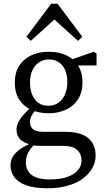

<svg xmlns="http://www.w3.org/2000/svg" viewBox="-20 -764 558 1024"><path d="M232 240Q164 240 120.5 224.5Q77 209 56.5 181Q36 153 36 118Q36 93 48 72Q60 51 89 30.5Q118 10 168 -10L174 -4Q154 15 141.5 32Q129 49 123.5 65.5Q118 82 118 102Q118 134 134 154.5Q150 175 179 184Q208 193 247 193Q302 193 339.5 179.5Q377 166 396 143Q415 120 415 92Q415 58 392 36Q369 14 315 14H198Q185 14 171 13Q157 12 145 10V7Q107 -1 87.5 -21Q68 -41 68 -73Q68 -98 86 -126.5Q104 -155 148 -194V-205L182 -190Q160 -167 150 -149.5Q140 -132 140 -115Q140 -87 157 -74Q174 -61 210 -61H329Q384 -61 419.5 -46Q455 -31 472.5 -2.5Q490 26 490 66Q490 99 473.5 130Q457 161 425 186Q393 211 344.5 225.5Q296 240 232 240ZM239 -160Q187 -160 146 -178.5Q105 -197 82 -233.5Q59 -270 59 -324Q59 -377 82.5 -413.5Q106 -450 147 -469Q188 -488 240 -488Q270 -488 295.5 -482Q321 -476 342.5 -464.5Q364 -453 380 -436L382 -434Q400 -414 410 -386.5Q420 -359 420 -324Q420 -272 396.5 -235Q373 -198 332 -179Q291 -160 239 -160ZM237 -200Q269 -200 292 -216.5Q315 -233 327 -261.5Q339 -290 339 -327Q339 -363 327.5 -390Q316 -417 294 -432Q272 -447 241 -447Q210 -447 187 -431Q164 -415 152 -387.5Q140 -360 140 -323Q140 -287 151.5 -259Q163 -231 184.5 -215.5Q206 -200 237 -200ZM343 -415V-442H349L480 -488L495 -478V-415ZM396 -546 228 -698H312L144 -546L121 -568L253 -744H287L419 -568Z"/></svg>

Font: Source Serif 4 Variable
Style: Regular
Weight: 400
Designer: Frank Grießhammer
Foundry: Adobe
Version: Version 4.005;hotconv 1.1.0;makeotfexe 2.6.0